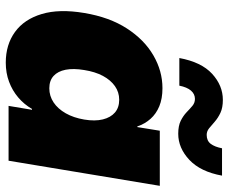

<svg xmlns="http://www.w3.org/2000/svg" viewBox="-84 -706 800 672"><g transform="rotate(90 316.0 -370.0)"><path d="M199.2 9.8Q136.2 9.8 91.8 -22.5Q47.4 -54.7 29.1 -116Q10.7 -177.2 25.4 -264.6Q40 -353 79.6 -414.1Q119.1 -475.1 173.8 -506.8Q228.5 -538.6 288.6 -538.6Q325.2 -538.6 351.8 -527.6Q378.4 -516.6 396 -496.8Q413.6 -477.1 422.4 -450.7H424.8L437.5 -529.3H630.4L542.5 0H350.6L364.3 -82H361.3Q345.2 -54.2 321 -33.7Q296.9 -13.2 266.1 -1.7Q235.4 9.8 199.2 9.8ZM289.1 -142.6Q315.9 -142.6 338.4 -157.5Q360.8 -172.4 376.5 -200Q392.1 -227.5 398.4 -264.6Q404.8 -302.7 397.9 -330.1Q391.1 -357.4 373.8 -372.3Q356.4 -387.2 329.1 -387.2Q302.7 -387.2 281.5 -372.3Q260.3 -357.4 245.6 -330.1Q231 -302.7 225.1 -264.6Q218.8 -227.1 224.1 -199.7Q229.5 -172.4 245.8 -157.5Q262.2 -142.6 289.1 -142.6ZM448.2 -593.8Q420.4 -593.8 402.8 -602.5Q385.3 -611.3 373 -623Q360.8 -634.8 350.3 -643.6Q339.8 -652.3 326.2 -652.3Q309.1 -652.3 297.1 -638.4Q285.2 -624.5 279.8 -597.7H183.1Q197.3 -674.8 238.3 -712.4Q279.3 -750 329.6 -750Q356.9 -750 375 -741.5Q393.1 -732.9 405.8 -721.7Q418.5 -710.4 429 -701.9Q439.5 -693.4 452.1 -693.4Q472.7 -693.4 483.4 -707.5Q494.1 -721.7 499 -747.1H594.7Q581.1 -671.9 539.6 -632.8Q498 -593.8 448.2 -593.8Z"/></g></svg>

Font: Inter 24pt Black
Style: Italic
Weight: 900
Italic angle: -9.3988°
Designer: Rasmus Andersson
Foundry: rsms
Version: Version 4.001;git-66647c0bb